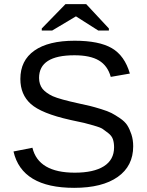

<svg xmlns="http://www.w3.org/2000/svg" viewBox="-20 -894 707 924"><path d="M621 -190Q621 -95 546.5 -42.5Q472 10 337 10Q85 10 45 -165L136 -183Q165 -63 340 -63Q431 -63 480 -94Q529 -125 529 -185Q529 -207 523.5 -223.5Q518 -240 501.5 -253Q485 -266 474 -273.5Q463 -281 431 -290Q399 -299 385 -302.5Q371 -306 327 -315Q321 -316 318 -317Q179 -348 128 -394Q78 -439 78 -514Q78 -603 145.5 -650.5Q213 -698 339 -698Q457 -698 518.5 -662Q580 -626 605 -540L513 -524Q498 -578 456 -603Q414 -628 338 -628Q168 -628 168 -519Q168 -488 185 -466Q202 -446 234 -431Q268 -416 360 -396Q397 -388 415.5 -383.5Q434 -379 466.5 -369Q499 -359 516.5 -350Q534 -341 557.5 -325Q581 -309 592.5 -291Q604 -273 612.5 -247Q621 -221 621 -190ZM395 -874 504 -757V-747H453L346 -815H345L231 -747H181V-757L295 -874Z"/></svg>

Font: Libra Sans
Style: Regular
Weight: 400
Foundry: Context Ltd
Version: Version 1.002